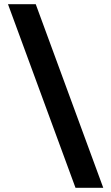

<svg xmlns="http://www.w3.org/2000/svg" viewBox="-20 -819 528 913"><path d="M150 -799 471 74H339L18 -799Z"/></svg>

Font: Application Semibold
Style: Regular
Weight: 600
Designer: Wei Huang
Foundry: Wei Huang
Version: Version 0.012